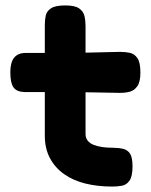

<svg xmlns="http://www.w3.org/2000/svg" viewBox="-20 -678 556 707"><path d="M393 9Q340 9 295 -2Q250 -13 216.5 -36.5Q183 -60 164 -95.5Q145 -131 145 -179V-585Q145 -605 148.5 -621Q152 -637 168 -647.5Q184 -658 220 -658Q256 -658 271.5 -647Q287 -636 291 -619Q295 -602 295 -582V-185Q295 -170 303 -160Q311 -150 325 -144.5Q339 -139 356.5 -136.5Q374 -134 393 -134Q416 -134 433 -130Q450 -126 459 -112Q468 -98 468 -65Q468 -29 457 -13Q446 3 428.5 6Q411 9 393 9ZM74 -483H246L422 -487Q441 -487 458 -483.5Q475 -480 486 -464Q497 -448 497 -411Q497 -377 486 -361Q475 -345 458.5 -340.5Q442 -336 422 -336L254 -339H70Q41 -340 29.5 -356.5Q18 -373 18 -412Q18 -448 32 -465.5Q46 -483 74 -483Z"/></svg>

Font: Fredoka SemiExpanded SemiBold
Style: Regular
Weight: 600
Width: 6
Designer: Ben Nathan
Foundry: Milena B. Brandão, Ben Nathan
Version: Version 2.001